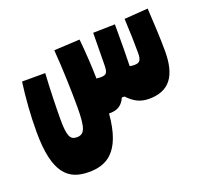

<svg xmlns="http://www.w3.org/2000/svg" viewBox="-94 -428 774 725"><g transform="rotate(-20 293.0 -65.0)"><path d="M147.5 187C214.4 187 281.2 160.6 293.9 4.9C295.4 4.9 297.4 4.9 298.8 4.9C329.1 4.9 347.7 -7.8 359.9 -35.2H370.6C396 -7.8 421.4 4.9 455.6 4.9C537.6 4.9 573.2 -45.4 573.2 -143.6C573.2 -199.2 569.8 -251.5 566.4 -317.4L471.2 -310.5C474.1 -253.4 475.1 -210 475.1 -173.3C475.1 -145 469.7 -134.3 446.8 -134.3C440.4 -134.3 434.1 -134.8 428.2 -136.2C429.7 -180.2 429.7 -230 429.7 -278.3C429.7 -287.1 429.7 -295.4 429.7 -303.7L341.8 -301.8C341.3 -259.3 340.8 -217.3 340.3 -174.8C339.8 -141.6 335.4 -134.3 310.5 -134.3C306.6 -134.3 301.3 -134.8 294.4 -135.3C293.5 -182.1 290.5 -237.3 284.7 -295.4L181.2 -290C187.5 -211.9 189.9 -113.3 189.9 -61.5C189.9 27.3 180.2 47.9 148.9 47.9C122.6 47.9 113.8 29.3 113.8 -36.1C113.8 -81.1 115.7 -157.7 119.6 -220.7H26.4C17.6 -156.2 12.7 -87.4 12.7 -23.9C12.7 145.5 66.4 187 147.5 187Z"/></g></svg>

Font: Cascadia Code
Style: Bold
Weight: 700
Monospace: yes
Designer: Aaron Bell
Foundry: Saja Typeworks
Version: Version 2404.023